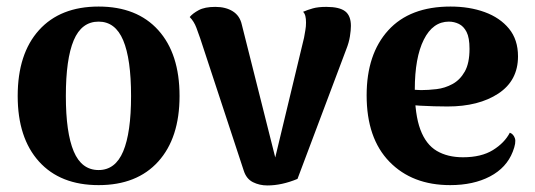

<svg xmlns="http://www.w3.org/2000/svg" viewBox="-20 -551 1632 586"><path d="M281 14Q164 14 99 -58Q34 -130 34 -258Q34 -387 99 -459Q164 -531 281 -531Q398 -531 463 -459Q528 -387 528 -258Q528 -130 463 -58Q398 14 281 14ZM281 -32Q332 -32 356 -89Q380 -146 380 -258Q380 -371 356 -428Q332 -485 281 -485Q229 -485 205 -428Q181 -371 181 -258Q181 -146 205 -89Q229 -32 281 -32Z M796 15Q772 15 752 5Q732 -5 724 -30L591 -434Q587 -446 579.5 -466Q572 -486 559 -499Q568 -510 586.5 -520Q605 -530 637 -530Q669 -530 690.5 -516.5Q712 -503 718 -476L828 -39L813 -41L908 -436Q910 -448 912 -459Q914 -470 914 -482Q914 -494 912 -502Q910 -510 905 -515Q919 -521 935 -525.5Q951 -530 976 -530Q1016 -530 1033.5 -516.5Q1051 -503 1051 -472Q1051 -459 1048 -440Q1045 -421 1037 -401L888 -5Q840 15 796 15Z M1354 14Q1238 14 1168.5 -57.5Q1099 -129 1099 -260Q1099 -386 1165 -458.5Q1231 -531 1355 -531Q1413 -531 1459.5 -514Q1506 -497 1533.5 -463.5Q1561 -430 1561 -379Q1561 -305 1501 -265.5Q1441 -226 1346 -226Q1306 -226 1260.5 -228.5Q1215 -231 1162 -244L1166 -285Q1187 -283 1209.5 -280Q1232 -277 1265 -276Q1287 -276 1312.5 -279Q1338 -282 1361 -294.5Q1384 -307 1398.5 -332.5Q1413 -358 1413 -402Q1413 -436 1404 -453.5Q1395 -471 1380.5 -478Q1366 -485 1350 -485Q1301 -485 1273.5 -430Q1246 -375 1246 -278Q1246 -201 1263 -155.5Q1280 -110 1313 -90.5Q1346 -71 1393 -71Q1449 -71 1484.5 -93Q1520 -115 1536 -146Q1547 -142 1551.5 -129Q1556 -116 1545 -88Q1526 -39 1475.5 -12.5Q1425 14 1354 14Z"/></svg>

Font: Arima Thin
Style: Regular
Weight: 100
Designer: Joana Correia and Natanael Gama
Foundry: NDISCOVER
Version: Version 1.101;gftools[0.9.23]